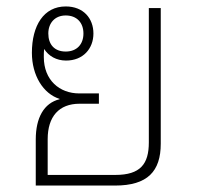

<svg xmlns="http://www.w3.org/2000/svg" viewBox="-20 -576 610 596"><path d="M91 0H337C438 0 479 -44 479 -130V-551H442V-134C442 -67 416 -33 338 -33H128V-144C128 -214 163 -254 227 -254H287V-286H226C165 -286 116 -327 116 -399C116 -407 116 -416 117 -424C131 -402 155 -388 185 -388C238 -388 270 -425 270 -472C270 -519 239 -556 184 -556C116 -556 79 -497 79 -412C79 -342 114 -285 165 -269V-268C116 -256 91 -210 91 -143ZM184 -416C148 -416 130 -439 130 -472C130 -504 150 -528 184 -528C219 -528 239 -505 239 -472C239 -439 219 -416 184 -416Z"/></svg>

Font: Noto Sans Thai Looped ExtraLight
Style: Regular
Weight: 200
Designer: Sasikarn Vongin, Ben Mitchell
Foundry: The Fontpad Ltd
Version: Version 1.001